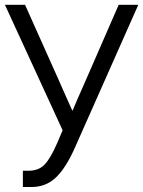

<svg xmlns="http://www.w3.org/2000/svg" viewBox="-24 -751 584 783"><path d="M-3.9 -731.4H78.1L215.8 -423.8Q221.7 -410.2 240.7 -367.2Q259.8 -324.2 270.5 -300.8H272.5Q280.3 -321.3 324.2 -419.9L460 -731.4H540L282.2 -150.4Q245.1 -66.4 204.1 -27.3Q163.1 11.7 104.5 11.7H69.3V-54.7H91.8Q132.8 -54.7 156.7 -78.6Q180.7 -102.5 209 -167L231.4 -219.7Z"/></svg>

Font: Gothic A1
Style: Regular
Weight: 400
Designer: HanYang I&C Co.,Ltd.
Foundry: HanYang I&C Co.,Ltd.
Version: Version 2.50